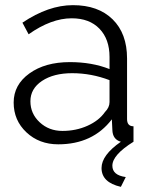

<svg xmlns="http://www.w3.org/2000/svg" viewBox="-20 -550 585 745"><path d="M468 137 449 175Q374 158 374 102Q374 52 449 0Q417 -9 416 -46L414 -87Q340 10 206 10Q132 10 82.5 -36.5Q33 -83 33 -152Q33 -221 94 -265Q155 -309 251 -309Q337 -309 405 -282V-329Q405 -398 366 -438.5Q327 -479 258 -479Q179 -479 91 -417L67 -462Q168 -530 263 -530Q361 -530 417 -475Q473 -420 473 -323V-88Q473 -60 498 -60V0Q416 51 416 93Q416 130 468 137ZM222 -42Q275 -42 319.5 -62Q364 -82 387 -115Q405 -133 405 -154V-239Q334 -266 260 -266Q188 -266 143 -236Q98 -206 98 -157Q98 -109 134 -75.5Q170 -42 222 -42Z"/></svg>

Font: Raleway
Style: Regular
Weight: 400
Designer: Matt McInerney, Pablo Impallari, Rodrigo Fuenzalida
Foundry: Matt McInerney, Pablo Impallari, Rodrigo Fuenzalida
Version: Version 1.000;PS 001.001;hotconv 1.0.56; ttfautohint (v1.5)